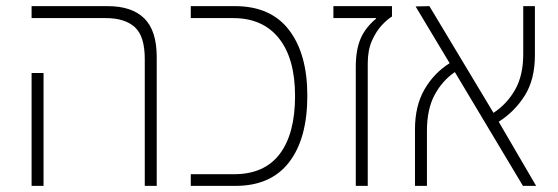

<svg xmlns="http://www.w3.org/2000/svg" viewBox="-20 -606 1820 626"><path d="M452 0V-414Q452 -488 419.5 -517.5Q387 -547 325 -547H83V-586H331Q410 -586 450.5 -546Q491 -506 491 -420V0ZM83 0V-368H122V0Z M602 0V-38H743Q842 -38 892 -104Q942 -170 942 -293Q942 -415 889.5 -481Q837 -547 740 -547H602V-586H746Q863 -586 922.5 -508Q982 -430 982 -294Q982 -154 922.5 -77Q863 0 748 0Z M1140 0V-388Q1140 -443 1155.5 -479.5Q1171 -516 1206 -545V-547H1067V-586H1258V-552Q1244 -544 1225.5 -524.5Q1207 -505 1193 -474Q1179 -443 1179 -399V0Z M1333 0V-184Q1333 -261 1364 -314.5Q1395 -368 1446 -400L1335 -585L1380 -586L1589 -238Q1633 -267 1659.5 -313.5Q1686 -360 1686 -430V-586H1724V-426Q1724 -347 1691 -294.5Q1658 -242 1606 -209L1728 0H1685L1463 -371Q1422 -343 1397 -296.5Q1372 -250 1372 -179V0Z"/></svg>

Font: Noto Sans Hebrew SemiCondensed ExtraLight
Style: Regular
Weight: 200
Width: 4
Designer: Monotype Design Team
Foundry: Monotype Imaging Inc.
Version: Version 2.004; ttfautohint (v1.8.4.7-5d5b)